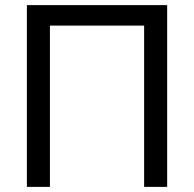

<svg xmlns="http://www.w3.org/2000/svg" viewBox="-20 -730 758 750"><path d="M85 0V-710H633V0H543V-630H175V0Z"/></svg>

Font: Rising Sun
Style: Regular
Weight: 400
Designer: Matt McInerney, Pablo Impallari, Rodrigo Fuenzalida (Raleway font), Stephen Hutchings (Greek), Cristiano Sobral (main ch
Foundry: The Rising Sun Project Authors
Version: Version 4.327; ttfautohint (v1.8.4.7-5d5b-dirty)